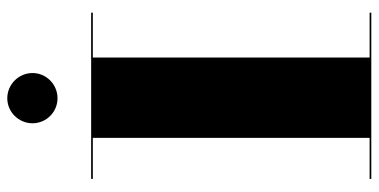

<svg xmlns="http://www.w3.org/2000/svg" viewBox="-270 -744 1014 514"><g transform="rotate(-90 237.0 -487.0)"><path d="M164 -907C164 -870 194 -840 231 -840C268 -840 298.5 -870 298.5 -907C298.5 -944 268 -974.5 231 -974.5C194 -974.5 164 -944 164 -907ZM15 -4.5V0H460V-4.5H340V-745.5H460V-750H15V-745.5H125V-4.5Z"/></g></svg>

Font: Bodoni* 36pt Fatface
Style: Regular
Weight: 900
Version: Version 2.3